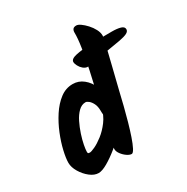

<svg xmlns="http://www.w3.org/2000/svg" viewBox="-179 -959 1068 1099"><g transform="rotate(-30 355.0 -410.0)"><path d="M550 -593Q492 -583 460.5 -576.5Q429 -570 409 -570Q395 -571 382 -582Q369 -593 361 -608.5Q353 -624 353 -635Q353 -655 392.5 -663.5Q432 -672 495.5 -674Q559 -676 631 -676Q666 -676 688 -669.5Q710 -663 710 -646Q710 -632 693.5 -623.5Q677 -615 642 -608.5Q607 -602 550 -593ZM443 -778Q443 -792 449.5 -800Q456 -808 472 -808Q483 -808 499.5 -796.5Q516 -785 533.5 -766Q551 -747 562.5 -725Q574 -703 574 -683Q574 -676 568 -649.5Q562 -623 553 -585Q544 -547 533.5 -505Q523 -463 513.5 -424Q504 -385 497 -357Q488 -318 476.5 -272Q465 -226 452 -180Q439 -134 426 -96Q413 -58 401 -35Q389 -12 380 -12Q367 -12 350 -23.5Q333 -35 320 -52.5Q307 -70 307 -86Q307 -102 317 -148.5Q327 -195 343 -260.5Q359 -326 376.5 -400.5Q394 -475 409.5 -547.5Q425 -620 434.5 -680.5Q444 -741 443 -778ZM162 -12Q134 -12 106 -34Q78 -56 59 -88Q40 -120 40 -149Q40 -179 51 -226.5Q62 -274 83 -326Q104 -378 134 -424Q164 -470 202 -499Q240 -528 286 -528Q325 -528 355.5 -503.5Q386 -479 403 -440Q420 -401 420 -358Q420 -331 415 -305Q410 -279 401 -262.5Q392 -246 380 -246Q364 -246 356.5 -264.5Q349 -283 349 -316Q349 -344 339.5 -363Q330 -382 318 -391.5Q306 -401 298 -401Q272 -401 250.5 -380Q229 -359 213 -326.5Q197 -294 185.5 -259Q174 -224 168.5 -195Q163 -166 163 -152Q163 -144 165 -141.5Q167 -139 177 -139Q186 -139 211 -150.5Q236 -162 267 -186Q298 -210 325 -246Q352 -282 363 -330Q367 -346 393 -346Q400 -346 415 -336Q430 -326 443 -309.5Q456 -293 456 -273Q456 -256 433.5 -224.5Q411 -193 375 -156.5Q339 -120 298.5 -87Q258 -54 221.5 -33Q185 -12 162 -12Z"/></g></svg>

Font: Kalam Variable Light
Style: Regular
Weight: 300
Designer: Lipi Raval, Jonny Pinhorn
Foundry: Indian Type Foundry
Version: Version 3.000